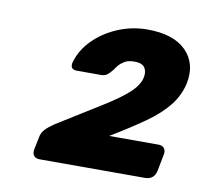

<svg xmlns="http://www.w3.org/2000/svg" viewBox="-51 -760 497 465"><g transform="rotate(10 197.5 -527.5)"><path d="M74 -350Q64 -350 59.5 -356Q55 -362 57 -372L64 -406Q66 -414 72.5 -421.5Q79 -429 95 -440Q161 -481 202 -506.5Q243 -532 263.5 -551Q284 -570 288 -589Q291 -604 284.5 -613.5Q278 -623 259 -623Q244 -623 235 -617.5Q226 -612 221 -606Q216 -600 213 -595Q204 -584 198.5 -580.5Q193 -577 185 -577H126Q107 -577 112 -596Q121 -627 145.5 -651.5Q170 -676 204.5 -690.5Q239 -705 277 -705Q341 -705 372 -674Q403 -643 393 -593Q386 -562 366 -537Q346 -512 312 -488Q278 -464 230 -435H351Q361 -435 365.5 -429Q370 -423 368 -413L360 -372Q355 -350 333 -350Z"/></g></svg>

Font: Rubik
Style: Bold Italic
Weight: 700
Italic angle: -12°
Designer: Hubert and Fischer
Foundry: Hubert and Fischer
Version: Version 2.300;gftools[0.9.30]